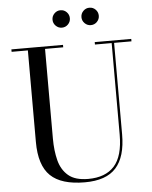

<svg xmlns="http://www.w3.org/2000/svg" viewBox="-62 -992 840 1058"><g transform="rotate(-5 358.0 -463.0)"><path d="M424.5 -893Q424.5 -913 438.7 -927.2Q452.9 -941.4 472.5 -941.4Q492.5 -941.4 506.5 -927.2Q520.5 -913 520.5 -893Q520.5 -873.4 506.5 -859.2Q492.5 -845 472.5 -845Q452.9 -845 438.7 -859.2Q424.5 -873.4 424.5 -893ZM264.5 -893Q264.5 -913 278.7 -927.2Q292.9 -941.4 312.5 -941.4Q332.5 -941.4 346.5 -927.2Q360.5 -913 360.5 -893Q360.5 -873.4 346.5 -859.2Q332.5 -845 312.5 -845Q292.9 -845 278.7 -859.2Q264.5 -873.4 264.5 -893ZM24.5 -750H310V-736.5H209.5V-240Q209.5 -174 223.2 -120Q237 -66 274.8 -34Q312.5 -2 384.5 -2Q480 -2 529 -56.5Q578 -111 578 -230V-736.5H485.5V-750H687.5V-736.5H591.5V-230Q591.5 -106.5 537.2 -45.8Q483 15 364.5 15Q234.5 15 174.5 -42.8Q114.5 -100.5 114.5 -230V-736.5H24.5Z"/></g></svg>

Font: Bodoni Moda 16pt
Style: Regular
Weight: 400
Version: Version 2.3